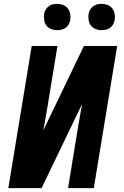

<svg xmlns="http://www.w3.org/2000/svg" viewBox="-20 -973 640 993"><path d="M195 0H23L144 -735H277L229 -441Q223 -406 217 -370.5Q211 -335 204 -299L414 -735H586L465 0H332L380 -294Q386 -329 392 -364.5Q398 -400 405 -436ZM505 -817Q489 -817 474 -823Q459 -829 450 -841Q441 -853 438.5 -869Q436 -885 438 -901Q440 -913 446.5 -923.5Q453 -934 462.5 -941Q472 -948 483 -950.5Q494 -953 506 -953Q522 -953 537 -947Q552 -941 561 -929Q570 -917 573 -901Q576 -885 573 -869Q571 -857 565 -846.5Q559 -836 549 -829Q539 -822 528 -819.5Q517 -817 505 -817ZM275 -817Q259 -817 244 -823Q229 -829 220 -841Q211 -853 208.5 -869Q206 -885 208 -901Q210 -913 216.5 -923.5Q223 -934 232.5 -941Q242 -948 253 -950.5Q264 -953 276 -953Q292 -953 307 -947Q322 -941 331 -929Q340 -917 343 -901Q346 -885 343 -869Q341 -857 335 -846.5Q329 -836 319 -829Q309 -822 298 -819.5Q287 -817 275 -817Z"/></svg>

Font: Iosevka Aile Extrabold Oblique
Style: Regular
Weight: 800
Italic angle: -9°
Designer: Belleve Invis
Foundry: Belleve Invis
Version: Version 31.1.0; ttfautohint (v1.8.4)